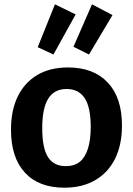

<svg xmlns="http://www.w3.org/2000/svg" viewBox="-20 -859 617 891"><path d="M296 -546Q414 -546 480 -476Q546 -406 546 -277Q546 -187 514 -122.5Q482 -58 422 -23Q362 12 278 12Q160 12 95.5 -58Q31 -128 31 -257Q31 -347 62.5 -411.5Q94 -476 153 -511Q212 -546 296 -546ZM289 -446Q232 -446 204 -401.5Q176 -357 176 -264Q176 -171 203 -129.5Q230 -88 285 -88Q325 -88 350 -108Q375 -128 388 -169Q401 -210 401 -270Q401 -361 373 -403.5Q345 -446 289 -446ZM393 -606 321 -642 407 -839 502 -789ZM228 -606 155 -640 235 -839 331 -792Z"/></svg>

Font: Bitter Thin
Style: Bold
Weight: 700
Version: Version 3.021